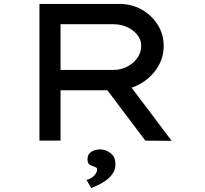

<svg xmlns="http://www.w3.org/2000/svg" viewBox="-20 -720 1051 983"><path d="M182 0V-700H591Q653 -700 704.5 -671.5Q756 -643 787 -594Q818 -545 818 -485Q818 -422 784 -370.5Q750 -319 694 -288.5Q638 -258 571 -258H290V0ZM724 0 486 -316 601 -341 859 1ZM290 -362H561Q599 -362 631.5 -379Q664 -396 683.5 -424Q703 -452 703 -485Q703 -516 683.5 -541Q664 -566 631.5 -581Q599 -596 561 -596H290ZM447 243 423 201Q437 198 449 190Q461 182 469 170.5Q477 159 477 149Q477 140 471 137Q465 134 457 131Q447 128 437.5 121.5Q428 115 428 94Q428 70 447 57.5Q466 45 493 45Q520 45 545.5 63.5Q571 82 571 122Q571 148 557 168.5Q543 189 522 204Q501 219 480.5 228.5Q460 238 447 243Z"/></svg>

Font: Lexend Zetta
Style: Regular
Weight: 400
Designer: Bonnie Shaver-Troup, Thomas Jockin
Foundry: Lexend
Version: Version 1.007